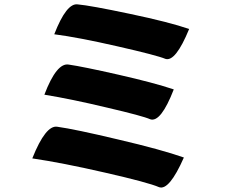

<svg xmlns="http://www.w3.org/2000/svg" viewBox="-20 -810 1040 874"><path d="M227 -654Q283 -798 334 -790Q391 -785 571 -747Q752 -709 841 -678Q779 -527 733 -542Q695 -558 515 -599Q336 -640 227 -654ZM182 -379Q238 -526 293 -516Q356 -507 519 -470Q682 -433 771 -403Q712 -251 664 -267Q631 -282 468 -320Q305 -359 182 -379ZM127 -89Q188 -242 241 -233Q321 -222 518 -175Q715 -129 817 -93Q750 59 704 42Q656 21 459 -24Q263 -69 127 -89Z"/></svg>

Font: Swei Half Moon CJK SC
Style: Black
Weight: 900
Version: Version 2.071